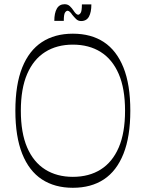

<svg xmlns="http://www.w3.org/2000/svg" viewBox="-20 -876 693 912"><path d="M326 16Q240 16 179 -24Q118 -64 85.5 -145.5Q53 -227 53 -350Q53 -474 85.5 -555Q118 -636 179 -676Q240 -716 326 -716Q413 -716 473.5 -676Q534 -636 566.5 -555Q599 -474 599 -350Q599 -227 566.5 -145.5Q534 -64 473.5 -24Q413 16 326 16ZM326 -36Q403 -36 458.5 -71Q514 -106 544 -175.5Q574 -245 574 -350Q574 -455 544 -524.5Q514 -594 458.5 -629Q403 -664 326 -664Q250 -664 194.5 -629Q139 -594 109 -524.5Q79 -455 79 -350Q79 -245 109 -175.5Q139 -106 194.5 -71Q250 -36 326 -36ZM365 -776Q351 -776 341 -786Q331 -796 323 -806Q318 -814 312 -819.5Q306 -825 301 -825Q295 -825 289 -816.5Q283 -808 283 -777H238Q238 -814 250 -835Q262 -856 287 -856Q302 -856 312 -846.5Q322 -837 329 -826Q334 -818 340 -812Q346 -806 351 -806Q357 -806 363 -814.5Q369 -823 369 -855H414Q414 -818 402.5 -797Q391 -776 365 -776Z"/></svg>

Font: Ojuju Light
Style: Regular
Weight: 300
Designer: Chisaokwu Joboson, Mirko Velimirovic
Foundry: Udi Foundry
Version: Version 1.000